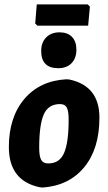

<svg xmlns="http://www.w3.org/2000/svg" viewBox="-20 -836 489 867"><path d="M376 -816 386 -806 378 -720H149L139 -730L146 -816ZM249 -690Q285 -690 305 -669.5Q325 -649 325 -612Q325 -573 303 -550.5Q281 -528 243 -528Q166 -528 166 -606Q166 -644 188.5 -667Q211 -690 249 -690ZM279 -478 293 -477Q429 -448 429 -305Q429 -164 360 -80.5Q291 3 171 11L157 9Q20 -21 20 -172Q20 -306 89.5 -388.5Q159 -471 279 -478ZM251 -366Q198 -366 177.5 -319Q157 -272 157 -169Q157 -130 166 -114Q175 -98 198 -98Q249 -98 269.5 -145.5Q290 -193 290 -296Q290 -335 281.5 -350.5Q273 -366 251 -366Z"/></svg>

Font: Alegreya Sans ExtraBold
Style: Italic
Weight: 800
Italic angle: -7°
Designer: Juan Pablo del Peral
Foundry: Huerta Tipografica
Version: Version 2.007